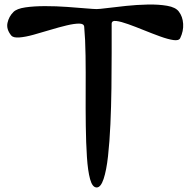

<svg xmlns="http://www.w3.org/2000/svg" viewBox="-20 -805 844 846"><path d="M472 -700Q472 -646 472 -572Q472 -498 471 -417Q470 -336 466.5 -258Q463 -180 456 -117Q449 -54 436.5 -16.5Q424 21 406 21Q387 21 377 -15.5Q367 -52 363 -113.5Q359 -175 358 -250.5Q357 -326 357.5 -406Q358 -486 357 -559Q356 -632 351 -687Q350 -701 328.5 -701Q307 -701 273.5 -693Q240 -685 202 -673.5Q164 -662 128 -652Q92 -642 65.5 -640Q39 -638 30 -648Q7 -676 13 -704Q19 -732 39 -752Q54 -767 92 -772.5Q130 -778 179 -778Q228 -778 276 -774.5Q324 -771 359.5 -768Q395 -765 406 -765Q417 -765 452.5 -769.5Q488 -774 535.5 -779Q583 -784 631 -785Q679 -786 716.5 -779.5Q754 -773 768 -754Q785 -732 787 -700Q789 -668 774 -637Q768 -625 744 -628.5Q720 -632 685.5 -644.5Q651 -657 614 -672Q577 -687 545 -698.5Q513 -710 492.5 -712.5Q472 -715 472 -700Z"/></svg>

Font: VLove default
Style: Regular
Weight: 400
Designer: Dr Anirban Mitra
Foundry: Dr Anirban Mitra
Version: Version 1.000